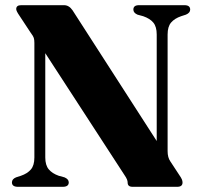

<svg xmlns="http://www.w3.org/2000/svg" viewBox="-20 -720 770 740"><path d="M245 -17Q245 -0.5 223 0H48Q26 -0.5 26 -17Q26 -30 42 -36.5L60.5 -42.5Q85.5 -51 99 -66.8Q112.5 -82.5 112.5 -113V-554.5Q112.5 -567 110.2 -574Q108 -581 98.5 -593.5L55 -659.5Q42.5 -677.5 42.5 -685Q42.5 -700 61.5 -700H227Q246 -700 259.5 -680.5L584 -176.5V-587Q584 -617 571 -632.8Q558 -648.5 532 -657.5L510 -663.5Q494 -670.5 494 -683Q494 -700 515.5 -700H691Q713 -700 713 -683Q713 -670.5 696.5 -663.5L678 -657.5Q653 -649 639.5 -633.2Q626 -617.5 626 -587V-137.5Q626 -113 636.5 -98L670 -47Q679 -34 681.2 -28Q683.5 -22 683.5 -16.5Q683.5 0 663 0H491Q472 0 472 -16Q472 -21.5 469.5 -28.2Q467 -35 458 -48L154.5 -515V-113Q154.5 -83.5 167.8 -67.5Q181 -51.5 206.5 -42.5L228.5 -36.5Q245 -29.5 245 -17Z"/></svg>

Font: Fraunces 72pt
Style: Bold
Weight: 700
Version: Version 1.000;[b76b70a41]